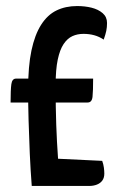

<svg xmlns="http://www.w3.org/2000/svg" viewBox="-20 -615 400 635"><path d="M85 0Q81 -51 78.5 -107Q76 -163 74.5 -217.5Q73 -272 73 -319Q73 -396 84 -448Q95 -500 116 -533Q137 -566 167 -580.5Q197 -595 235 -595Q261 -595 283 -589.5Q305 -584 319.5 -571.5Q334 -559 334 -539Q334 -525 331.5 -513Q329 -501 323 -484Q308 -494 291.5 -498.5Q275 -503 256 -503Q236 -503 219.5 -495.5Q203 -488 190.5 -469.5Q178 -451 171 -418Q164 -385 164 -333Q164 -259 166 -202.5Q168 -146 172 -90L318 -83Q322 -72 323.5 -61Q325 -50 325 -41Q325 -27 318.5 -18Q312 -9 300.5 -4.5Q289 0 275 0ZM15 -276Q15 -318 17.5 -336.5Q20 -355 33 -355H288Q288 -314 286 -295Q284 -276 270 -276Z"/></svg>

Font: Yanone Kaffeesatz ExtraLight Medium
Style: Regular
Weight: 500
Version: Version 2.003